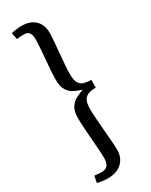

<svg xmlns="http://www.w3.org/2000/svg" viewBox="-265 -872 901 1149"><g transform="rotate(-30 186.0 -297.5)"><path d="M109 227Q90 227 72 224.5Q54 222 37 218L46 172Q58 173 71 174.5Q84 176 95 176Q111 176 123 170.5Q135 165 142.5 149.5Q150 134 150 105Q150 89 147.5 53Q145 17 141.5 -26Q138 -69 135.5 -109.5Q133 -150 133 -174Q133 -221 149.5 -247Q166 -273 192 -286.5Q218 -300 244 -308Q218 -316 192 -328Q166 -340 149.5 -366Q133 -392 133 -440Q133 -465 135.5 -502.5Q138 -540 141.5 -579.5Q145 -619 147.5 -652.5Q150 -686 150 -703Q150 -733 143.5 -747.5Q137 -762 126.5 -766.5Q116 -771 103 -771Q90 -771 77.5 -770Q65 -769 54 -767L45 -813Q59 -817 79 -819.5Q99 -822 117 -822Q176 -822 209 -790Q242 -758 242 -703Q242 -679 239 -643.5Q236 -608 232.5 -569.5Q229 -531 226 -494Q223 -457 223 -429Q223 -385 235 -365Q247 -345 268.5 -339.5Q290 -334 317 -333V-280Q290 -280 268.5 -273.5Q247 -267 235 -247Q223 -227 223 -184Q223 -157 226 -117Q229 -77 232.5 -34.5Q236 8 239 45.5Q242 83 242 106Q242 161 206.5 194Q171 227 109 227Z"/></g></svg>

Font: Literata 18pt
Style: Regular
Weight: 400
Designer: Latin by Veronika Burian and Jose Scaglione. Greek by Irene Vlachou. Cyrillic by Vera Evstafieva.
Foundry: TypeTogether
Version: Version 3.103;gftools[0.9.29]